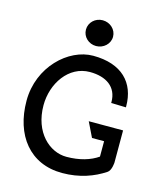

<svg xmlns="http://www.w3.org/2000/svg" viewBox="-116 -856 794 951"><g transform="rotate(15 280.5 -380.5)"><path d="M292.5 -640C330.5 -640 362.5 -669 362.5 -706C362.5 -743 330.5 -772 292.5 -772C254.5 -772 223.5 -743 223.5 -706C223.5 -669 254.5 -640 292.5 -640ZM354.5 -271 391.5 -195H453.5V-116C414.5 -89 360.5 -72 292.5 -72C206.5 -72 117.5 -150 117.5 -290C117.5 -401 188.5 -508 297.5 -508C381.5 -508 438.5 -469 438.5 -392V-387L514.5 -385V-390C514.5 -511 439.5 -590 292.5 -590C166.5 -590 30.5 -464 30.5 -290C30.5 -113 127.5 11 292.5 11C382.5 11 453.5 -16 509.5 -53C528.5 -65 530.5 -106 530.5 -106V-107V-271Z"/></g></svg>

Font: Charger
Style: Bd
Weight: 400
Designer: Jasper
Foundry: Cannot Into Space Fonts
Version: Version 0.98